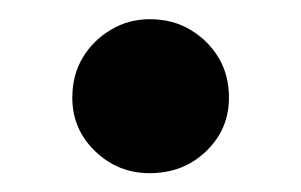

<svg xmlns="http://www.w3.org/2000/svg" viewBox="-20 -318 315 201"><path d="M136.7 -136.7Q103.5 -136.7 79.6 -159.7Q55.7 -182.6 55.7 -215.8Q55.7 -239.3 66.4 -257.3Q77.1 -275.4 95.7 -286.6Q114.3 -297.9 136.7 -297.9Q161.1 -297.9 179.7 -286.6Q198.2 -275.4 209 -257.3Q219.7 -239.3 219.7 -215.8Q219.7 -182.6 195.8 -159.7Q171.9 -136.7 136.7 -136.7Z"/></svg>

Font: Crimson Pro ExtraLight SemiBold
Style: Regular
Weight: 600
Version: Version 1.002